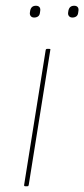

<svg xmlns="http://www.w3.org/2000/svg" viewBox="-20 -648 293 668"><path d="M68 0Q63 0 64 -5L139 -474Q140 -478 144 -478H151Q153 -478 154.5 -477.5Q156 -477 155 -474L80 -5Q79 -1 78 -0.5Q77 0 75 0ZM232 -587Q224 -587 220 -592Q216 -597 217 -604L218 -611Q220 -620 225 -624Q230 -628 238 -628Q246 -628 250 -623.5Q254 -619 253 -611L252 -604Q251 -595 245.5 -591Q240 -587 232 -587ZM99 -587Q91 -587 87 -592Q83 -597 84 -604L85 -611Q87 -620 92 -624Q97 -628 105 -628Q113 -628 117 -623.5Q121 -619 120 -611L119 -604Q118 -595 112.5 -591Q107 -587 99 -587Z"/></svg>

Font: Sofia Sans Hairline
Style: Italic
Weight: 1
Italic angle: -9°
Designer: Botio Nikoltchev, Ani Petrova
Foundry: lettersoup
Version: Version 4.102